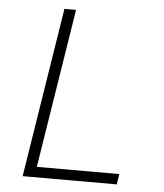

<svg xmlns="http://www.w3.org/2000/svg" viewBox="-52 -776 705 823"><g transform="rotate(5 300.0 -365.0)"><path d="M481 0H76L192 -730H242L133 -45H488Z"/></g></svg>

Font: JetBrains Mono Extra Light
Style: Italic
Weight: 200
Italic angle: -9°
Monospace: yes
Designer: Philipp Nurullin, Konstantin Bulenkov
Foundry: JetBrains
Version: 2.002